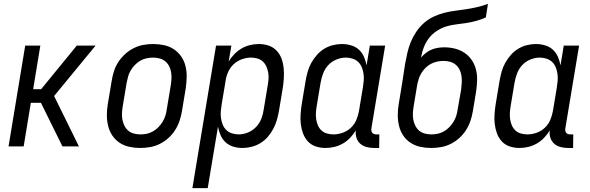

<svg xmlns="http://www.w3.org/2000/svg" viewBox="-20 -755 3040 990"><path d="M24 0 110 -520H188L151 -295H192L376 -520H473L259 -260L387 0H302L191 -225H139L102 0Z M703 8Q674 8 646.5 2Q619 -4 596.5 -19Q574 -34 559 -56.5Q544 -79 537.5 -106Q531 -133 531 -161.5Q531 -190 536 -219L556 -339Q560 -364 568 -389Q576 -414 591 -436.5Q606 -459 626 -477Q646 -495 670 -507Q694 -519 719.5 -523.5Q745 -528 770 -528Q799 -528 826.5 -522Q854 -516 876.5 -501Q899 -486 914.5 -463.5Q930 -441 936.5 -414Q943 -387 942.5 -358.5Q942 -330 938 -301L918 -181Q914 -156 905.5 -131Q897 -106 882.5 -83.5Q868 -61 848 -43Q828 -25 804 -13Q780 -1 754 3.5Q728 8 703 8ZM704 -62Q721 -62 737.5 -65.5Q754 -69 769.5 -78Q785 -87 797.5 -100Q810 -113 819 -128Q828 -143 833 -159.5Q838 -176 840 -192L860 -312Q863 -330 864 -347.5Q865 -365 862.5 -381.5Q860 -398 852.5 -413Q845 -428 832.5 -438.5Q820 -449 803.5 -453.5Q787 -458 770 -458Q753 -458 736 -454.5Q719 -451 703.5 -442Q688 -433 675.5 -420Q663 -407 654 -392Q645 -377 640.5 -360.5Q636 -344 633 -328L613 -208Q610 -190 609 -172.5Q608 -155 611 -138.5Q614 -122 621.5 -107Q629 -92 641 -81.5Q653 -71 670 -66.5Q687 -62 704 -62Z M972 215 1094 -520H1173L1159 -437Q1171 -458 1188 -475.5Q1205 -493 1225.5 -505Q1246 -517 1269 -522.5Q1292 -528 1315 -528Q1341 -528 1365 -520Q1389 -512 1406 -494Q1423 -476 1431.5 -453Q1440 -430 1442.5 -404.5Q1445 -379 1443.5 -353Q1442 -327 1438 -301L1418 -181Q1414 -158 1407 -134.5Q1400 -111 1388.5 -89.5Q1377 -68 1360.5 -49Q1344 -30 1322.5 -17Q1301 -4 1277 2Q1253 8 1230 8Q1205 8 1182.5 1Q1160 -6 1143.5 -21Q1127 -36 1117.5 -57.5Q1108 -79 1104 -102L1051 215ZM1211 -62Q1235 -62 1259 -72Q1283 -82 1301 -101Q1319 -120 1328 -144Q1337 -168 1340 -192L1360 -312Q1363 -329 1364.5 -346.5Q1366 -364 1363 -380.5Q1360 -397 1353.5 -412Q1347 -427 1335 -438Q1323 -449 1307 -453.5Q1291 -458 1274 -458Q1251 -458 1227 -449.5Q1203 -441 1184.5 -423.5Q1166 -406 1156 -383Q1146 -360 1143 -337L1123 -217Q1120 -199 1118.5 -181Q1117 -163 1119.5 -145.5Q1122 -128 1128.5 -112Q1135 -96 1147 -84.5Q1159 -73 1176 -67.5Q1193 -62 1211 -62Z M1658 8Q1632 8 1608 0Q1584 -8 1567.5 -26Q1551 -44 1542.5 -67Q1534 -90 1531 -115.5Q1528 -141 1530 -167Q1532 -193 1536 -219L1556 -339Q1560 -362 1566.5 -385.5Q1573 -409 1585 -430.5Q1597 -452 1613.5 -471Q1630 -490 1651 -503Q1672 -516 1696 -522Q1720 -528 1743 -528Q1768 -528 1791 -521Q1814 -514 1830.5 -499Q1847 -484 1856.5 -462.5Q1866 -441 1870 -418L1887 -520H1966L1895 -93Q1894 -86 1895 -80Q1896 -74 1899.5 -70Q1903 -66 1908.5 -64Q1914 -62 1921 -62H1936L1935 8H1909Q1889 8 1870 3Q1851 -2 1837.5 -14Q1824 -26 1818 -44.5Q1812 -63 1815 -83Q1803 -63 1786 -45Q1769 -27 1748 -15Q1727 -3 1704 2.5Q1681 8 1658 8ZM1700 -62Q1723 -62 1747 -70.5Q1771 -79 1789.5 -96.5Q1808 -114 1817.5 -137Q1827 -160 1831 -183L1851 -303Q1854 -321 1855.5 -339Q1857 -357 1854.5 -374.5Q1852 -392 1845.5 -408Q1839 -424 1827 -435.5Q1815 -447 1798 -452.5Q1781 -458 1763 -458Q1739 -458 1714.5 -448Q1690 -438 1672.5 -419Q1655 -400 1646 -376Q1637 -352 1633 -328L1613 -208Q1610 -191 1609 -173.5Q1608 -156 1610.5 -139.5Q1613 -123 1619.5 -108Q1626 -93 1638 -82Q1650 -71 1666.5 -66.5Q1683 -62 1700 -62Z M2203 8Q2174 8 2146.5 2Q2119 -4 2096.5 -19Q2074 -34 2059 -56.5Q2044 -79 2037.5 -106Q2031 -133 2031 -161.5Q2031 -190 2036 -219L2053 -322Q2057 -348 2061 -374.5Q2065 -401 2069 -427Q2074 -455 2080.5 -483Q2087 -511 2098 -538Q2109 -565 2126 -590.5Q2143 -616 2165.5 -636Q2188 -656 2215.5 -669Q2243 -682 2271 -689Q2299 -696 2327 -699.5Q2355 -703 2384 -707.5Q2413 -712 2441 -718.5Q2469 -725 2496 -735L2485 -665Q2460 -654 2434.5 -647Q2409 -640 2382.5 -636Q2356 -632 2330 -629Q2304 -626 2279 -618Q2254 -610 2230 -594Q2206 -578 2190 -556Q2174 -534 2164.5 -509Q2155 -484 2151 -458Q2162 -471 2176 -482Q2190 -493 2206 -499.5Q2222 -506 2238.5 -508.5Q2255 -511 2271 -511Q2300 -511 2327 -504Q2354 -497 2376 -482Q2398 -467 2413 -444.5Q2428 -422 2434.5 -395.5Q2441 -369 2440 -340.5Q2439 -312 2435 -283L2418 -181Q2414 -156 2405.5 -131Q2397 -106 2382.5 -83.5Q2368 -61 2348 -43Q2328 -25 2304 -13Q2280 -1 2254 3.5Q2228 8 2203 8ZM2204 -62Q2221 -62 2237.5 -65.5Q2254 -69 2269.5 -78Q2285 -87 2297.5 -100Q2310 -113 2319 -128Q2328 -143 2333 -159.5Q2338 -176 2340 -192L2358 -295Q2360 -312 2361 -329.5Q2362 -347 2359.5 -364Q2357 -381 2349.5 -396Q2342 -411 2329.5 -421.5Q2317 -432 2300.5 -436.5Q2284 -441 2267 -441Q2251 -441 2234.5 -437.5Q2218 -434 2202.5 -426Q2187 -418 2174.5 -405.5Q2162 -393 2153 -378.5Q2144 -364 2139 -348Q2134 -332 2131 -316L2113 -208Q2110 -190 2109 -172.5Q2108 -155 2111 -138.5Q2114 -122 2121.5 -107Q2129 -92 2141 -81.5Q2153 -71 2170 -66.5Q2187 -62 2204 -62Z M2658 8Q2632 8 2608 0Q2584 -8 2567.5 -26Q2551 -44 2542.5 -67Q2534 -90 2531 -115.5Q2528 -141 2530 -167Q2532 -193 2536 -219L2556 -339Q2560 -362 2566.5 -385.5Q2573 -409 2585 -430.5Q2597 -452 2613.5 -471Q2630 -490 2651 -503Q2672 -516 2696 -522Q2720 -528 2743 -528Q2768 -528 2791 -521Q2814 -514 2830.5 -499Q2847 -484 2856.5 -462.5Q2866 -441 2870 -418L2887 -520H2966L2895 -93Q2894 -86 2895 -80Q2896 -74 2899.5 -70Q2903 -66 2908.5 -64Q2914 -62 2921 -62H2936L2935 8H2909Q2889 8 2870 3Q2851 -2 2837.5 -14Q2824 -26 2818 -44.5Q2812 -63 2815 -83Q2803 -63 2786 -45Q2769 -27 2748 -15Q2727 -3 2704 2.5Q2681 8 2658 8ZM2700 -62Q2723 -62 2747 -70.5Q2771 -79 2789.5 -96.5Q2808 -114 2817.5 -137Q2827 -160 2831 -183L2851 -303Q2854 -321 2855.5 -339Q2857 -357 2854.5 -374.5Q2852 -392 2845.5 -408Q2839 -424 2827 -435.5Q2815 -447 2798 -452.5Q2781 -458 2763 -458Q2739 -458 2714.5 -448Q2690 -438 2672.5 -419Q2655 -400 2646 -376Q2637 -352 2633 -328L2613 -208Q2610 -191 2609 -173.5Q2608 -156 2610.5 -139.5Q2613 -123 2619.5 -108Q2626 -93 2638 -82Q2650 -71 2666.5 -66.5Q2683 -62 2700 -62Z"/></svg>

Font: Iosevka Curly
Style: Italic
Weight: 400
Italic angle: -9°
Monospace: yes
Designer: Belleve Invis
Foundry: Belleve Invis
Version: Version 22.1.2; ttfautohint (v1.8.4)